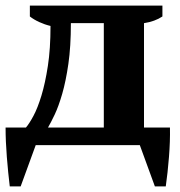

<svg xmlns="http://www.w3.org/2000/svg" viewBox="-20 -520 645 688"><path d="M108 0 54 148H15Q9 99 4.5 42.5Q0 -14 0 -63H73Q85 -77 100 -105Q115 -133 128.5 -177.5Q142 -222 151.5 -283.5Q161 -345 161 -427Q140 -432 120.5 -441Q101 -450 87 -461V-500H562V-461Q535 -443 496 -437V-63H589Q590 -14 585.5 42.5Q581 99 574 148H535L481 0ZM234 -437Q234 -353 225 -291Q216 -229 203 -184Q190 -139 176 -109.5Q162 -80 152 -63H352V-437Z"/></svg>

Font: PT Serif
Style: Bold
Weight: 700
Designer: A.Korolkova, O.Umpeleva, V.Yefimov
Foundry: ParaType Ltd
Version: Version 1.000W OFL; ttfautohint (v1.6)